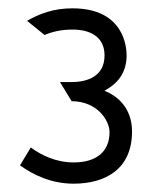

<svg xmlns="http://www.w3.org/2000/svg" viewBox="-20 -820 370 461"><path d="M28 -423C60 -400 103 -379 157 -379C233 -379 297 -414 297 -504C297 -550 274 -581 240 -598L231 -602L239 -607C265 -623 284 -648 284 -687C284 -705 279 -800 154 -800C108 -800 75 -787 45 -770L87 -736C106 -744 127 -749 154 -749C199 -749 231 -730 231 -687C231 -638 192 -623 152 -623H124C132 -609 144 -591 152 -577C214 -577 243 -530 243 -503C243 -453 208 -430 157 -430C115 -430 79 -447 54 -466Z"/></svg>

Font: Charger Sport
Style: LitNrw
Weight: 300
Designer: Jasper
Foundry: Cannot Into Space Fonts
Version: Version 1.1